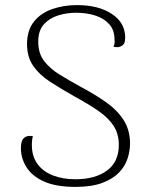

<svg xmlns="http://www.w3.org/2000/svg" viewBox="-20 -721 586 753"><path d="M276 12Q200 12 153 -9Q106 -30 84 -65Q62 -100 62 -140Q62 -157 66.5 -168.5Q71 -180 81.5 -185Q92 -190 109 -187Q107 -180 106 -172Q105 -164 105 -152Q105 -108 127 -78Q149 -48 187.5 -33Q226 -18 276 -18Q353 -18 399.5 -52Q446 -86 446 -153Q446 -196 425.5 -227.5Q405 -259 366 -286Q327 -313 270 -344Q217 -374 175.5 -401Q134 -428 110 -463Q86 -498 86 -548Q86 -602 113 -636Q140 -670 185 -685.5Q230 -701 282 -701Q366 -701 418.5 -666.5Q471 -632 471 -573Q471 -559 467 -551Q463 -543 451 -538Q441 -534 425 -538Q429 -546 429.5 -553.5Q430 -561 429 -567Q429 -603 408.5 -626Q388 -649 354 -660Q320 -671 278 -671Q242 -671 208 -660.5Q174 -650 152 -625.5Q130 -601 130 -557Q130 -511 154 -480.5Q178 -450 216 -427Q254 -404 294 -382Q354 -350 397.5 -319Q441 -288 465.5 -249Q490 -210 490 -158Q490 -129 480 -98.5Q470 -68 446 -43.5Q422 -19 380.5 -3.5Q339 12 276 12Z"/></svg>

Font: Arima Thin ExtraLight
Style: Regular
Weight: 250
Version: Version 1.100